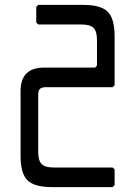

<svg xmlns="http://www.w3.org/2000/svg" viewBox="-20 -356 552 784"><path d="M168 0Q150 0 143 7Q136 14 136 32V264Q136 300 150 314Q164 328 200 328H440L448 336V400L440 408H192Q120 408 92 380Q64 352 64 280V16Q64 -80 160 -80H368L376 -88V-192Q376 -228 362 -242Q348 -256 312 -256H136L128 -264V-328L136 -336H320Q392 -336 420 -308Q448 -280 448 -208V-8L440 0Z"/></svg>

Font: Hasubi Mono
Style: Regular
Weight: 400
Designer: Eli Heuer
Foundry: Eli Heuer
Version: Version 1.000